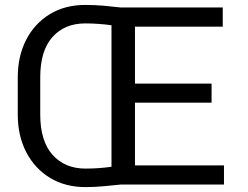

<svg xmlns="http://www.w3.org/2000/svg" viewBox="-20 -741 994 771"><path d="M322.3 -721.2Q359.9 -721.2 396.5 -718Q433.1 -714.8 465.8 -710.9H874.5V-633.8H522V-405.3H829.6V-328.6H522V-76.7H879.4V0H465.8Q433.1 3.4 397 6.8Q360.8 10.3 323.2 10.3Q242.2 10.3 181.2 -26.6Q120.1 -63.5 85.7 -129.4Q51.3 -195.3 51.3 -281.2V-429.7Q51.3 -516.1 85.4 -581.8Q119.6 -647.5 180.4 -684.3Q241.2 -721.2 322.3 -721.2ZM141.6 -281.2Q141.6 -174.8 190.9 -119.4Q240.2 -64 323.2 -64Q350.6 -64 377 -65.9Q403.3 -67.9 427.7 -71.3V-639.6Q402.8 -643.1 376.2 -645Q349.6 -647 322.3 -647Q239.3 -647 190.4 -592Q141.6 -537.1 141.6 -430.7Z"/></svg>

Font: Vazirmatn RD UI FD
Style: Regular
Weight: 400
Designer: Saber Rastikerdar
Foundry: Saber Rastikerdar
Version: Version 33.003